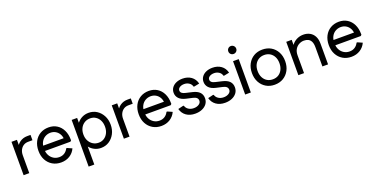

<svg xmlns="http://www.w3.org/2000/svg" viewBox="-23 -1611 5311 2710"><g transform="rotate(-20 2632.5 -256.5)"><path d="M68 0V-501H150V-360L126 -375Q144 -433 193 -467Q242 -501 303 -501H354V-421H290Q249 -421 218.5 -401.5Q188 -382 170.5 -347.5Q153 -313 153 -267V0Z M630 13Q557 13 501 -20.5Q445 -54 413.5 -113Q382 -172 382 -251Q382 -329 413 -388.5Q444 -448 499.5 -481Q555 -514 627 -514Q698 -514 751.5 -480.5Q805 -447 835 -386Q865 -325 865 -244V-232L850 -218H429V-297H819L779 -281Q776 -329 755 -363Q734 -397 701 -415.5Q668 -434 627 -434Q583 -434 546 -412.5Q509 -391 488 -352Q467 -313 467 -262V-242Q467 -192 488 -152.5Q509 -113 546 -90Q583 -67 630 -67Q676 -67 710 -89.5Q744 -112 763 -151H775L845 -120Q817 -58 760.5 -22.5Q704 13 630 13Z M1229 13Q1177 13 1133.5 -8.5Q1090 -30 1059.5 -67Q1029 -104 1015 -151V-351Q1029 -399 1059.5 -435.5Q1090 -472 1133.5 -493Q1177 -514 1229 -514Q1297 -514 1350 -480Q1403 -446 1435 -386.5Q1467 -327 1467 -251Q1467 -174 1435 -114.5Q1403 -55 1350 -21Q1297 13 1229 13ZM972 200V-501H1054V-322L1039 -251L1057 -179V200ZM1223 -68Q1269 -68 1305 -91.5Q1341 -115 1361.5 -156Q1382 -197 1382 -251Q1382 -305 1361.5 -346Q1341 -387 1305 -410Q1269 -433 1223 -433Q1175 -433 1137.5 -410Q1100 -387 1078.5 -346Q1057 -305 1057 -251Q1057 -197 1078.5 -156Q1100 -115 1137.5 -91.5Q1175 -68 1223 -68Z M1574 0V-501H1656V-360L1632 -375Q1650 -433 1699 -467Q1748 -501 1809 -501H1860V-421H1796Q1755 -421 1724.5 -401.5Q1694 -382 1676.5 -347.5Q1659 -313 1659 -267V0Z M2136 13Q2063 13 2007 -20.5Q1951 -54 1919.5 -113Q1888 -172 1888 -251Q1888 -329 1919 -388.5Q1950 -448 2005.5 -481Q2061 -514 2133 -514Q2204 -514 2257.5 -480.5Q2311 -447 2341 -386Q2371 -325 2371 -244V-232L2356 -218H1935V-297H2325L2285 -281Q2282 -329 2261 -363Q2240 -397 2207 -415.5Q2174 -434 2133 -434Q2089 -434 2052 -412.5Q2015 -391 1994 -352Q1973 -313 1973 -262V-242Q1973 -192 1994 -152.5Q2015 -113 2052 -90Q2089 -67 2136 -67Q2182 -67 2216 -89.5Q2250 -112 2269 -151H2281L2351 -120Q2323 -58 2266.5 -22.5Q2210 13 2136 13Z M2644 13Q2565 13 2511 -25Q2457 -63 2439 -131L2517 -150L2528 -148Q2539 -110 2572.5 -88.5Q2606 -67 2651 -67Q2696 -67 2727.5 -87.5Q2759 -108 2759 -141Q2759 -168 2740.5 -184.5Q2722 -201 2685 -209L2592 -230Q2522 -246 2488.5 -282Q2455 -318 2455 -368Q2455 -411 2478.5 -444Q2502 -477 2544 -495.5Q2586 -514 2639 -514Q2716 -514 2769 -476Q2822 -438 2839 -368L2761 -352L2750 -354Q2741 -392 2708.5 -413Q2676 -434 2637 -434Q2596 -434 2568.5 -416.5Q2541 -399 2541 -371Q2541 -348 2558.5 -332.5Q2576 -317 2614 -309L2708 -287Q2778 -271 2812 -236Q2846 -201 2846 -146Q2846 -97 2819.5 -61.5Q2793 -26 2747.5 -6.5Q2702 13 2644 13Z M3093 13Q3014 13 2960 -25Q2906 -63 2888 -131L2966 -150L2977 -148Q2988 -110 3021.5 -88.5Q3055 -67 3100 -67Q3145 -67 3176.5 -87.5Q3208 -108 3208 -141Q3208 -168 3189.5 -184.5Q3171 -201 3134 -209L3041 -230Q2971 -246 2937.5 -282Q2904 -318 2904 -368Q2904 -411 2927.5 -444Q2951 -477 2993 -495.5Q3035 -514 3088 -514Q3165 -514 3218 -476Q3271 -438 3288 -368L3210 -352L3199 -354Q3190 -392 3157.5 -413Q3125 -434 3086 -434Q3045 -434 3017.5 -416.5Q2990 -399 2990 -371Q2990 -348 3007.5 -332.5Q3025 -317 3063 -309L3157 -287Q3227 -271 3261 -236Q3295 -201 3295 -146Q3295 -97 3268.5 -61.5Q3242 -26 3196.5 -6.5Q3151 13 3093 13Z M3396 0V-501H3481V0ZM3439 -594Q3414 -594 3397 -611Q3380 -628 3380 -653Q3380 -678 3397 -695.5Q3414 -713 3439 -713Q3464 -713 3481.5 -695.5Q3499 -678 3499 -653Q3499 -628 3481.5 -611Q3464 -594 3439 -594Z M3838 13Q3765 13 3709 -20.5Q3653 -54 3621 -113.5Q3589 -173 3589 -251Q3589 -329 3621 -388.5Q3653 -448 3709 -481Q3765 -514 3838 -514Q3912 -514 3968 -481Q4024 -448 4056 -388.5Q4088 -329 4088 -251Q4088 -173 4056 -113.5Q4024 -54 3968 -20.5Q3912 13 3838 13ZM3838 -68Q3887 -68 3923.5 -90.5Q3960 -113 3981 -154.5Q4002 -196 4002 -251Q4002 -307 3981 -347.5Q3960 -388 3923.5 -410.5Q3887 -433 3838 -433Q3790 -433 3753 -410.5Q3716 -388 3695 -347.5Q3674 -307 3674 -251Q3674 -196 3695 -154.5Q3716 -113 3753 -90.5Q3790 -68 3838 -68Z M4195 0V-501H4277V-360L4253 -375Q4267 -418 4297 -449Q4327 -480 4367.5 -497Q4408 -514 4454 -514Q4508 -514 4550.5 -491Q4593 -468 4617 -423Q4641 -378 4641 -310V0H4556V-289Q4556 -343 4540 -374.5Q4524 -406 4496.5 -419Q4469 -432 4434 -432Q4396 -432 4360.5 -413.5Q4325 -395 4302.5 -358Q4280 -321 4280 -266V0Z M4991 13Q4918 13 4862 -20.5Q4806 -54 4774.5 -113Q4743 -172 4743 -251Q4743 -329 4774 -388.5Q4805 -448 4860.5 -481Q4916 -514 4988 -514Q5059 -514 5112.5 -480.5Q5166 -447 5196 -386Q5226 -325 5226 -244V-232L5211 -218H4790V-297H5180L5140 -281Q5137 -329 5116 -363Q5095 -397 5062 -415.5Q5029 -434 4988 -434Q4944 -434 4907 -412.5Q4870 -391 4849 -352Q4828 -313 4828 -262V-242Q4828 -192 4849 -152.5Q4870 -113 4907 -90Q4944 -67 4991 -67Q5037 -67 5071 -89.5Q5105 -112 5124 -151H5136L5206 -120Q5178 -58 5121.5 -22.5Q5065 13 4991 13Z"/></g></svg>

Font: Fustat Medium
Style: Regular
Weight: 500
Designer: Mohamed Gaber, Khaled Hosny, Laura Garcia Mut
Foundry: Kief Type Foundry, Alif Type Foundry, Hard Type Foundry
Version: Version 1.007